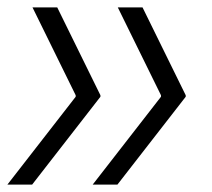

<svg xmlns="http://www.w3.org/2000/svg" viewBox="-21 -530 573 520"><path d="M66 -30H-1L184 -268V-272L67 -510H134L251 -272V-268ZM297 -30H230L415 -268V-272L298 -510H365L482 -272V-268Z"/></svg>

Font: Plata Sans Light
Style: Italic
Weight: 300
Italic angle: -8°
Designer: Pablo Impallari, Andres Torresi, & Cristiano Sobral
Foundry: Pablo Impallari, Andres Torresi, & Cristiano Sobral
Version: Version 1.00;December 28, 2019;FontCreator 12.0.0.2547 64-bi